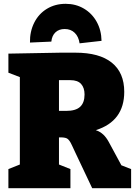

<svg xmlns="http://www.w3.org/2000/svg" viewBox="-20 -986 717 1006"><path d="M616 -120 667 -100V0H463L374 -188Q370 -196 356.5 -225.5Q343 -255 330 -261Q317 -267 292 -266H289V-124L349 -100V0H24V-100L84 -124V-582L24 -605V-705L297 -710H375Q501 -710 566 -657.5Q631 -605 631 -505Q631 -351 482 -304Q505 -296 521 -281Q537 -266 550 -242ZM327 -405Q377 -405 400 -426.5Q423 -448 423 -491Q423 -526 405 -546Q387 -566 349 -566H289V-405ZM512 -772 397 -759Q392 -794 371.5 -814Q351 -834 319 -834Q289 -834 270.5 -816.5Q252 -799 249 -768L137 -763Q136 -821 159.5 -867.5Q183 -914 226 -940Q269 -966 324 -966Q377 -966 419.5 -941Q462 -916 486.5 -872Q511 -828 512 -772Z"/></svg>

Font: Bitter Pro Black
Style: Regular
Weight: 900
Designer: Sol Matas, and Bitter project Authors
Foundry: Sol Matas
Version: Version 1.010